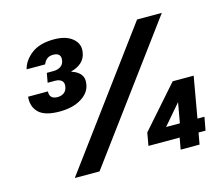

<svg xmlns="http://www.w3.org/2000/svg" viewBox="-101 -846 1144 981"><g transform="rotate(-15 471.5 -356.0)"><path d="M193 -348Q116 -348 83.5 -379Q51 -410 56 -463H161Q160 -448 165 -439Q170 -430 179.5 -426Q189 -422 201 -422Q222 -422 236 -432.5Q250 -443 253 -463Q257 -484 245 -495Q233 -506 210 -506H171L180 -556H215Q238 -556 253.5 -566.5Q269 -577 272 -598Q275 -617 265.5 -627Q256 -637 235 -637Q215 -637 202.5 -627.5Q190 -618 183 -600H85Q96 -645 139.5 -678.5Q183 -712 259 -712Q323 -712 357.5 -682.5Q392 -653 384 -609Q379 -578 357.5 -558.5Q336 -539 303 -531V-529Q335 -519 350.5 -499Q366 -479 360 -447Q353 -403 307.5 -375.5Q262 -348 193 -348ZM179 0 696 -700H827L310 0ZM739 0 750 -61H585L597 -129L790 -348H901L863 -131H900L887 -61H850L839 0ZM697 -131H770L789 -238Z"/></g></svg>

Font: DM Sans 12pt
Style: Bold Italic
Weight: 700
Italic angle: -10°
Version: Version 4.004;gftools[0.9.30]